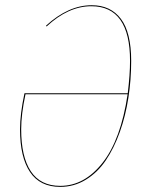

<svg xmlns="http://www.w3.org/2000/svg" viewBox="-20 -710 573 739"><path d="M333 -689.9Q405.8 -689.9 445.3 -637.5Q484.9 -585 484.9 -475.6Q484.9 -402.8 474.1 -333.5Q463.4 -264.2 441.2 -201.9Q418.9 -139.6 387.2 -92.8Q355.5 -45.9 310.3 -18.3Q265.1 9.3 211.9 9.3Q133.8 9.3 95.5 -47.9Q57.1 -105 57.1 -211.9Q57.1 -271 74.2 -351.1H471.7Q480.5 -423.3 480.5 -475.6Q480.5 -686 331.5 -686Q242.7 -686 159.2 -607.9L157.2 -611.3Q243.2 -689.9 333 -689.9ZM211.9 5.4Q305.2 5.4 375.2 -84Q445.3 -173.3 471.2 -347.2H78.1Q61.5 -270.5 61.5 -212.4Q61.5 -106.9 98.6 -50.8Q135.7 5.4 211.9 5.4Z"/></svg>

Font: Fira Sans Compressed Four
Style: Italic
Weight: 100
Width: 3
Italic angle: -8°
Designer: Carrois Corporate & Edenspiekermann AG
Foundry: Carrois Corporate GbR & Edenspiekermann AG
Version: Version 4.203;PS 004.203;hotconv 1.0.88;makeotf.lib2.5.64775